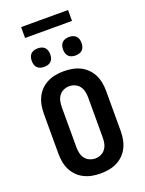

<svg xmlns="http://www.w3.org/2000/svg" viewBox="-202 -1224 1004 1326"><g transform="rotate(-20 300.0 -561.0)"><path d="M300 8Q269 8 238.5 2.5Q208 -3 180.5 -16.5Q153 -30 131 -52Q109 -74 95.5 -101.5Q82 -129 76.5 -159.5Q71 -190 71 -221V-514Q71 -545 76.5 -575.5Q82 -606 95.5 -633.5Q109 -661 131 -683Q153 -705 180.5 -718.5Q208 -732 238.5 -737.5Q269 -743 300 -743Q331 -743 361.5 -737.5Q392 -732 419.5 -718.5Q447 -705 469 -683Q491 -661 504.5 -633.5Q518 -606 523.5 -575.5Q529 -545 529 -514V-221Q529 -190 523.5 -159.5Q518 -129 504.5 -101.5Q491 -74 469 -52Q447 -30 419.5 -16.5Q392 -3 361.5 2.5Q331 8 300 8ZM300 -102Q322 -102 342.5 -111.5Q363 -121 375.5 -138.5Q388 -156 392.5 -177.5Q397 -199 397 -221V-514Q397 -536 392.5 -557.5Q388 -579 375.5 -596.5Q363 -614 342.5 -623.5Q322 -633 300 -633Q278 -633 257.5 -623.5Q237 -614 224.5 -596.5Q212 -579 207.5 -557.5Q203 -536 203 -514V-221Q203 -199 207.5 -177.5Q212 -156 224.5 -138.5Q237 -121 257.5 -111.5Q278 -102 300 -102ZM415 -817Q401 -817 387.5 -821Q374 -825 364.5 -834.5Q355 -844 351 -857.5Q347 -871 347 -885Q347 -899 351 -912.5Q355 -926 364.5 -935.5Q374 -945 387.5 -949Q401 -953 415 -953Q429 -953 442.5 -949Q456 -945 465.5 -935.5Q475 -926 479 -912.5Q483 -899 483 -885Q483 -871 479 -857.5Q475 -844 465.5 -834.5Q456 -825 442.5 -821Q429 -817 415 -817ZM185 -817Q171 -817 157.5 -821Q144 -825 134.5 -834.5Q125 -844 121 -857.5Q117 -871 117 -885Q117 -899 121 -912.5Q125 -926 134.5 -935.5Q144 -945 157.5 -949Q171 -953 185 -953Q199 -953 212.5 -949Q226 -945 235.5 -935.5Q245 -926 249 -912.5Q253 -899 253 -885Q253 -871 249 -857.5Q245 -844 235.5 -834.5Q226 -825 212.5 -821Q199 -817 185 -817ZM128 -1050V-1130H473V-1050Z"/></g></svg>

Font: Iosevka Aile Extrabold
Style: Regular
Weight: 800
Designer: Belleve Invis
Foundry: Belleve Invis
Version: Version 27.3.5; ttfautohint (v1.8.4)